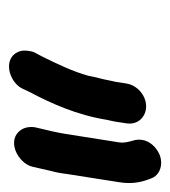

<svg xmlns="http://www.w3.org/2000/svg" viewBox="4 -778 380 429"><g transform="rotate(90 194.5 -564.0)"><path d="M353.1 -446.2 362.5 -487.5C365.3 -497.4 367.8 -509.9 369.2 -522.7L387.8 -641C392.3 -669.5 387.1 -691.3 379.8 -709.4C372.4 -733.1 344.9 -738.3 325 -729.6C306.4 -721.4 285.3 -699.3 295 -669.5C297.7 -659.9 300.1 -649.6 298.8 -641L279.9 -521C276.7 -500.4 271.8 -480.9 265.4 -454C263.2 -444.5 264 -431.4 269.6 -422.3C292.1 -385.5 345.6 -413.5 353.1 -446.2ZM159.7 -615C157.9 -603.7 152.7 -587.6 149.7 -570.5C140.2 -536.1 123.9 -502.6 107.1 -468.3L97.2 -449.7C95.3 -446.1 91.7 -428.6 94.7 -418.9C107.7 -377.1 164.2 -393.2 178.5 -423.5L185.7 -438.9C211.1 -486.7 237.5 -544.9 248.4 -612.9C249.6 -618.1 251.6 -626.9 252.4 -632L256.1 -656C260.2 -682 241.1 -700 218.1 -700C193.8 -700 171 -680.3 167.1 -656L163.4 -632C163 -629.5 160.7 -621.4 159.7 -615Z"/></g></svg>

Font: Just Breathe
Style: BdObl3
Weight: 400
Foundry: Cannot Into Space Fonts
Version: Version 0.72